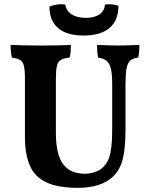

<svg xmlns="http://www.w3.org/2000/svg" viewBox="-20 -895 726 924"><path d="M584 -273Q584 -187 572 -134Q560 -81 525 -46Q495 -18 452.5 -4.5Q410 9 355 9Q259 9 203 -17.5Q147 -44 123.5 -98.5Q100 -153 100 -235V-516Q100 -558 95 -578.5Q90 -599 76.5 -606.5Q63 -614 37 -618Q34 -631 32.5 -647Q31 -663 31 -679Q51 -678 86 -677Q121 -676 157 -676Q175 -676 198 -676Q221 -676 245 -676.5Q269 -677 289 -677.5Q309 -678 321 -679Q321 -662 320 -647Q319 -632 315 -618Q288 -615 273.5 -607Q259 -599 254 -578.5Q249 -558 249 -516V-251Q249 -192 262.5 -148.5Q276 -105 307 -82Q338 -59 389 -59Q413 -59 439.5 -68Q466 -77 484 -99Q497 -114 504.5 -134.5Q512 -155 516 -189Q520 -223 520 -275V-487Q520 -536 514 -563Q508 -590 493.5 -602Q479 -614 452 -618Q449 -635 448 -650Q447 -665 447 -679Q460 -678 478 -677.5Q496 -677 515.5 -676.5Q535 -676 550 -676Q576 -676 604 -677Q632 -678 651 -679Q651 -664 650 -649.5Q649 -635 645 -618Q620 -615 607 -603.5Q594 -592 589 -565.5Q584 -539 584 -492ZM550 -867Q550 -797 507 -760.5Q464 -724 382 -724Q302 -724 260 -759.5Q218 -795 218 -863Q234 -870 254 -873Q274 -876 294 -873Q299 -842 325.5 -825.5Q352 -809 393 -809Q434 -809 458.5 -825.5Q483 -842 485 -873Q503 -876 520 -874Q537 -872 550 -867Z"/></svg>

Font: Vollkorn
Style: Bold
Weight: 700
Designer: Friedrich Althausen
Foundry: Friedrich Althausen
Version: Version 5.000